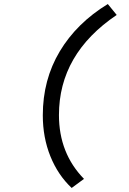

<svg xmlns="http://www.w3.org/2000/svg" viewBox="-20 -755 640 951"><path d="M335 176Q267 112 229.5 19Q192 -74 192 -184Q192 -360 276 -500.5Q360 -641 514 -735L558 -681Q272 -488 272 -185Q272 4 396 131Z"/></svg>

Font: TypoPRO Source Code Pro
Style: Italic
Weight: 500
Italic angle: -11°
Monospace: yes
Designer: Paul D. Hunt, Teo Tuominen
Foundry: Adobe Systems Incorporated
Version: Version 1.030;PS 1.0;hotconv 1.0.84;makeotf.lib2.5.63406